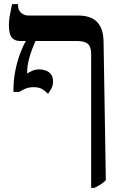

<svg xmlns="http://www.w3.org/2000/svg" viewBox="-20 -667 593 927"><path d="M420 240V-407Q420 -441 404.5 -455Q389 -469 351 -469H78Q50 -469 36.5 -486Q23 -503 23 -547Q23 -566 26 -584.5Q29 -603 38 -647H67V-642Q67 -618 82 -605Q97 -592 117 -592H357Q419 -592 449 -560.5Q479 -529 480 -467L491 203Q479 215 466 223.5Q453 232 436 240ZM212 -214Q198 -228 183 -237Q168 -246 145 -246Q120 -246 105.5 -240Q91 -234 72 -223H45V-236Q45 -279 53.5 -323Q62 -367 76 -405.5Q90 -444 104 -467V-486H156V-480Q150 -466 142.5 -448Q135 -430 128 -409Q121 -388 116 -365Q111 -342 111 -318V-312Q122 -319 136.5 -325.5Q151 -332 171 -332Q186 -332 201 -326.5Q216 -321 226 -308.5Q236 -296 236 -274Q236 -252 226.5 -236.5Q217 -221 212 -214Z"/></svg>

Font: Noto Serif Hebrew Medium
Style: Regular
Weight: 500
Version: Version 2.003